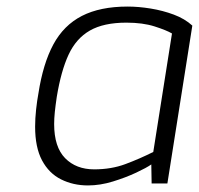

<svg xmlns="http://www.w3.org/2000/svg" viewBox="-20 -559 606 585"><path d="M248 6Q203 6 166 -12.5Q129 -31 108 -70.5Q87 -110 87 -173Q87 -198 90 -225.5Q93 -253 97 -274Q111 -365 142.5 -423.5Q174 -482 229.5 -510.5Q285 -539 369 -539Q402 -539 439 -533Q476 -527 509.5 -514.5Q543 -502 566 -481L490 0H442L441 -58Q427 -48 395 -33Q363 -18 324 -6Q285 6 248 6ZM267 -43Q319 -43 362 -59Q405 -75 447 -96L504 -457Q487 -467 451 -478.5Q415 -490 365 -490Q296 -490 254 -466Q212 -442 189 -392.5Q166 -343 153 -264Q149 -237 147 -217.5Q145 -198 145 -181Q145 -111 178.5 -77Q212 -43 267 -43Z"/></svg>

Font: Exo Thin Light
Style: Italic
Weight: 300
Italic angle: -9°
Version: Version 2.000